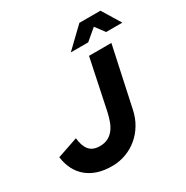

<svg xmlns="http://www.w3.org/2000/svg" viewBox="-205 -1092 1232 1271"><g transform="rotate(-30 411.0 -456.0)"><path d="M15 0ZM594 -245Q582 -188 554 -141.5Q526 -95 486 -61.5Q446 -28 396 -9.5Q346 9 289 9Q173 9 101.5 -49.5Q30 -108 15 -217Q55 -231 94 -244Q133 -257 173 -271Q179 -210 205.5 -178Q232 -146 285 -146Q321 -146 347 -159Q373 -172 391.5 -195.5Q410 -219 421.5 -250.5Q433 -282 441 -318Q461 -414 481 -509Q501 -604 521 -700H692Q667 -585 643 -472.5Q619 -360 594 -245ZM698 -780 645 -851 561 -780H428L575 -921H736L822 -780Z"/></g></svg>

Font: Rosa Sans Black
Style: Italic
Weight: 900
Italic angle: -12°
Designer: Pentagram / MCKL
Foundry: Pentagram / MCKL
Version: Version 1.005;September 16, 2019;FontCreator 11.5.0.2425 64-